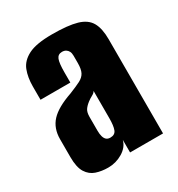

<svg xmlns="http://www.w3.org/2000/svg" viewBox="-131 -591 635 686"><g transform="rotate(-30 187.0 -248.5)"><path d="M119 8Q92 8 69.5 0.5Q47 -7 33.5 -28.5Q20 -50 20 -92V-166Q20 -211 46.5 -239.5Q73 -268 134 -289Q164 -301 180.5 -309.5Q197 -318 204 -331.5Q211 -345 211 -370V-400Q211 -411 207.5 -418Q204 -425 197.5 -429Q191 -433 182 -433Q165 -433 159 -418Q153 -403 153 -365V-323H30V-378Q30 -415 41 -443.5Q52 -472 84.5 -488.5Q117 -505 182 -505Q248 -505 284 -494.5Q320 -484 334.5 -458.5Q349 -433 349 -389V0H213V-52Q206 -25 178.5 -8.5Q151 8 119 8ZM179 -81Q198 -81 204 -96.5Q210 -112 210 -143V-256Q207 -249 196.5 -243.5Q186 -238 177 -231Q164 -221 157.5 -211Q151 -201 151 -182V-126Q151 -111 154 -101Q157 -91 163 -86Q169 -81 179 -81Z"/></g></svg>

Font: Alumni Sans ExtraBold
Style: Regular
Weight: 800
Designer: Robert E. Leuschke
Foundry: Robert E. Leuschke
Version: Version 1.018